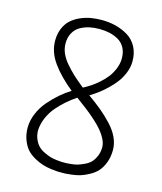

<svg xmlns="http://www.w3.org/2000/svg" viewBox="-116 -850 800 949"><g transform="rotate(15 284.0 -375.0)"><path d="M485.8 -606.9Q485.8 -577.6 474.4 -548.6Q462.9 -519.5 445.8 -496.8Q428.7 -474.1 405.5 -452.1Q382.3 -430.2 363 -416Q343.8 -401.9 323.2 -389.2Q363.8 -360.4 391.8 -337.2Q419.9 -314 448.2 -283.9Q476.6 -253.9 491.2 -222.4Q505.9 -190.9 505.9 -158.2Q505.9 -122.1 494.6 -93Q483.4 -64 467.3 -46.4Q451.2 -28.8 427.2 -15.9Q403.3 -2.9 384.3 2.9Q365.2 8.8 341.6 11.7Q317.9 14.6 308.6 14.9Q299.3 15.1 288.6 15.1Q287.6 15.1 287.1 15.1Q286.6 15.1 286.1 15.1Q276.4 15.1 267.1 14.9Q257.8 14.6 234.6 11.5Q211.4 8.3 192.1 2.4Q172.9 -3.4 148.9 -16.4Q125 -29.3 108.6 -46.9Q92.3 -64.5 81.1 -93.3Q69.8 -122.1 69.8 -158.2Q70.3 -194.3 85.7 -230.5Q101.1 -266.6 126.5 -295.9Q151.9 -325.2 178.2 -347.9Q204.6 -370.6 232.9 -388.2Q166 -442.4 127.9 -495.8Q89.8 -549.3 89.8 -606.9Q89.8 -641.6 101.3 -669.2Q112.8 -696.8 131.8 -714.4Q150.9 -731.9 177 -743.7Q203.1 -755.4 230.2 -760.3Q257.3 -765.1 287.1 -765.1Q324.2 -765.1 357.7 -756.8Q391.1 -748.5 420.9 -731Q450.7 -713.4 468.3 -681.4Q485.8 -649.4 485.8 -606.9ZM451.2 -158.2Q451.2 -177.2 440.9 -198Q430.7 -218.8 415 -237.8Q399.4 -256.8 374.3 -279.5Q349.1 -302.2 325.4 -320.6Q301.8 -338.9 269 -362.8Q243.2 -345.7 220.2 -325.9Q197.3 -306.2 175 -280.5Q152.8 -254.9 138.9 -223.1Q125 -191.4 123 -158.2Q123 -132.3 132.1 -111.8Q141.1 -91.3 153.6 -78.9Q166 -66.4 185.3 -57.4Q204.6 -48.3 218.3 -44.4Q231.9 -40.5 251 -38.3Q270 -36.1 274.7 -36.1Q279.3 -36.1 287.1 -36.1Q295.9 -36.1 299.8 -36.1Q303.7 -36.1 323.5 -38.1Q343.3 -40 356.4 -43.9Q369.6 -47.9 389.2 -56.9Q408.7 -65.9 420.9 -78.4Q433.1 -90.8 442.1 -111.6Q451.2 -132.3 451.2 -158.2ZM274.9 -423.8 282.2 -418 291 -422.9Q305.7 -430.7 321.5 -441.2Q337.4 -451.7 357.9 -469.7Q378.4 -487.8 393.8 -507.3Q409.2 -526.9 420.2 -553.5Q431.2 -580.1 431.2 -606.9Q431.2 -638.7 418.7 -661.4Q406.2 -684.1 384.8 -696.3Q363.3 -708.5 339.1 -713.9Q314.9 -719.2 287.1 -719.2Q259.8 -719.2 235.6 -713.9Q211.4 -708.5 189.9 -696.3Q168.5 -684.1 155.8 -661.1Q143.1 -638.2 143.1 -606.9Q143.1 -582 153.3 -557.9Q163.6 -533.7 184.1 -509.8Q204.6 -485.8 224.6 -467Q244.6 -448.2 274.9 -423.8Z"/></g></svg>

Font: Junction Light
Style: Regular
Weight: 300
Designer: Caroline Hadilaksono
Foundry: Caroline Hadilaksono
Version: Version 1.002